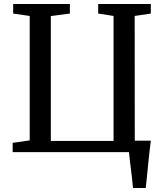

<svg xmlns="http://www.w3.org/2000/svg" viewBox="-20 -763 824 963"><path d="M647 180Q645.5 159.5 642.8 135.8Q640 112 637 87.8Q634 63.5 631.2 40.8Q628.5 18 627 0H43.5V-46.5L129 -59V-683L46 -695V-743H330.5V-695L235 -682.5V-56H549.5V-683L472.5 -695V-743H736.5V-695L655.5 -683L656 -57.5H736.5Q733 -32.5 729.8 -2Q726.5 28.5 723.2 60.5Q720 92.5 717 123.2Q714 154 711 180Z"/></svg>

Font: Merriweather 28pt
Style: Regular
Weight: 400
Version: Version 2.100